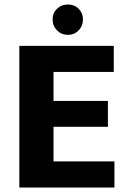

<svg xmlns="http://www.w3.org/2000/svg" viewBox="-20 -834 563 854"><path d="M66 -630H486V-514H218V-385H460V-270H218V-116H489V0H66ZM214 -748Q214 -776 233.5 -795Q253 -814 282 -814Q311 -814 330 -795Q349 -776 349 -748Q349 -719 330 -699Q311 -679 282 -679Q253 -679 233.5 -699Q214 -719 214 -748Z"/></svg>

Font: Mukta Mahee ExtraBold
Style: Regular
Weight: 800
Designer: Shuchita Grover, Noopur Datye, Girish Dalvi, Yashodeep Gholap
Foundry: Ek Type
Version: Version 2.538;PS 1.000;hotconv 16.6.51;makeotf.lib2.5.65220;